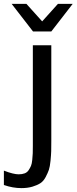

<svg xmlns="http://www.w3.org/2000/svg" viewBox="-95 -763 394 988"><path d="M1 134Q19 134 32 129Q45 124 52.5 112.5Q60 101 64.5 90.5Q69 80 71 59.5Q73 39 73.5 26Q74 13 74 -12V-530H169V-40Q169 -4 168.5 14.5Q168 33 165 64Q162 95 156.5 111Q151 127 140 148Q129 169 113 179.5Q97 190 72 197.5Q47 205 15 205Q-29 205 -75 189V115Q-26 134 1 134ZM122 -653 203 -743H279L169 -601H75L-35 -743H41Z"/></svg>

Font: AbakuTLSymSans
Style: Regular
Weight: 400
Version: Version 2007.05.04